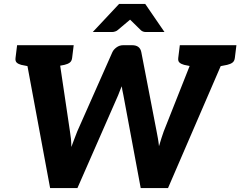

<svg xmlns="http://www.w3.org/2000/svg" viewBox="-20 -957 1223 977"><path d="M235 0 100 -727H229Q249 -727 261.5 -717.5Q274 -708 276 -692L336 -288Q339 -271 341 -251Q343 -231 343 -209Q349 -225 357 -246.5Q365 -268 373 -288L552 -692Q558 -705 573 -716Q588 -727 607 -727H652Q692 -727 699 -692L777 -288Q780 -272 783.5 -253Q787 -234 789 -213Q795 -235 801.5 -254Q808 -273 813 -288L973 -692Q979 -706 994 -716.5Q1009 -727 1028 -727H1149L835 0H696L608 -472Q604 -489 602 -501.5Q600 -514 600 -518Q594 -506 588 -490Q582 -474 581 -472L374 0ZM209 -691 214 -727H288L283 -691ZM967 -691 971 -727H1045L1041 -691ZM165 -727 138 -617 88 -627Q73 -631 65 -638.5Q57 -646 59 -662L67 -727ZM355 -727 347 -662Q345 -646 335 -638.5Q325 -631 308 -627L256 -617L257 -727ZM993 -727 966 -617 917 -627Q902 -631 893.5 -638.5Q885 -646 887 -662L895 -727ZM1183 -727 1175 -662Q1173 -646 1163 -638.5Q1153 -631 1136 -627L1085 -617V-727ZM452 -794 586 -937H719L817 -794H723Q706 -794 696 -804L642 -857L579 -804Q575 -800 566.5 -797Q558 -794 550 -794Z"/></svg>

Font: Aleo ExtraBold
Style: Italic
Weight: 800
Italic angle: -7°
Designer: Alessio Laiso
Foundry: Alessio Laiso
Version: Version 2.001;gftools[0.9.29]